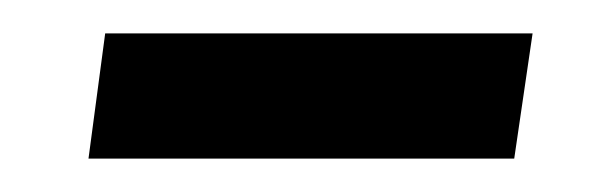

<svg xmlns="http://www.w3.org/2000/svg" viewBox="-20 -363 362 115"><path d="M299 -343 288 -268H33L43 -343Z"/></svg>

Font: Pathway Extreme SemiCondensed
Style: Bold Italic
Weight: 700
Width: 4
Italic angle: -8°
Version: Version 1.001;gftools[0.9.26]